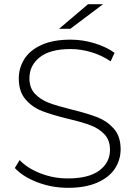

<svg xmlns="http://www.w3.org/2000/svg" viewBox="-20 -895 649 920"><path d="M51 -90 74 -128Q111 -89 173.5 -64.5Q236 -40 305 -40Q405 -40 456 -78Q507 -116 507 -177Q507 -224 480 -252Q453 -280 413 -295Q373 -310 305 -326Q228 -345 181.5 -363Q135 -381 102.5 -418.5Q70 -456 70 -519Q70 -570 97 -612.5Q124 -655 179.5 -680Q235 -705 318 -705Q376 -705 432 -688Q488 -671 529 -642L510 -601Q468 -630 417.5 -645Q367 -660 318 -660Q221 -660 171 -621Q121 -582 121 -520Q121 -473 148 -445Q175 -417 215 -402Q255 -387 324 -370Q401 -351 447 -333Q493 -315 525.5 -278.5Q558 -242 558 -180Q558 -129 530.5 -87Q503 -45 446 -20Q389 5 306 5Q229 5 159.5 -21.5Q90 -48 51 -90ZM402 -875H474L317 -757H263Z"/></svg>

Font: Montserrat Alternates Light
Style: Regular
Weight: 300
Designer: Julieta Ulanovsky
Foundry: Julieta Ulanovsky
Version: Version 7.200